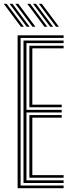

<svg xmlns="http://www.w3.org/2000/svg" viewBox="-41 -985 376 1005"><path d="M51.2 0V-800H292V-786.5H66.8V-13.8H292V0ZM82 -27.2V-772.8H292V-759.2H97.5V-410H282V-396.2H97.5V-41H292V-27.2ZM112.8 -423.5V-745.5H292V-732H128.2V-437.2H282V-423.5ZM112.8 -54.5V-382.8H282V-369H128.2V-68.2H292V-54.5ZM129.2 -845 39.5 -965H54.8L144.5 -845ZM68.5 -845 -21.2 -965H-6L83.8 -845ZM98.8 -845 9.2 -965H24.2L114 -845ZM252.2 -845 162.5 -965H177.8L267.5 -845ZM191.5 -845 101.8 -965H117L206.8 -845ZM221.8 -845 132.2 -965H147.2L237 -845Z"/></svg>

Font: Big Shoulders Inline Display Medium
Style: Regular
Weight: 500
Designer: Patric King
Foundry: XO Type Co
Version: Version 1.000